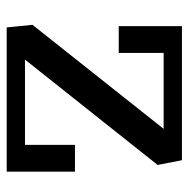

<svg xmlns="http://www.w3.org/2000/svg" viewBox="-15 -549 564 574"><g transform="rotate(90 267.0 -262.0)"><path d="M62 0 54.2 -77.1 365.2 -469.2H138.2V-335H58.1V-523.9H459L473.1 -451.2L158.2 -54.7H413.1V-204.1H493.2V0Z"/></g></svg>

Font: Trocchi
Style: Regular
Weight: 400
Designer: Vernon Adams
Foundry: Vernon Adams
Version: Version 1.101; ttfautohint (v1.8.4.7-5d5b);gftools[0.9.27]